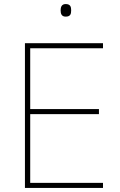

<svg xmlns="http://www.w3.org/2000/svg" viewBox="-20 -927 590 947"><path d="M304 -907C284 -907 279 -892 279 -876C279 -859 284 -845 304 -845C328 -845 331 -859 331 -876C331 -892 328 -907 304 -907ZM488 0V-25H129V-364H468V-389H129V-689H488V-714H103V0Z"/></svg>

Font: Noto Sans Thai Looped Thin
Style: Regular
Weight: 100
Designer: Sasikarn Vongin, Ben Mitchell
Foundry: The Fontpad Ltd
Version: Version 1.001